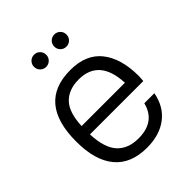

<svg xmlns="http://www.w3.org/2000/svg" viewBox="-205 -829 959 959"><g transform="rotate(-45 274.0 -350.0)"><path d="M275 -532Q386 -532 441 -462Q496 -392 496 -269Q496 -263 494 -235H117Q121 -137 161 -93Q201 -49 275 -49Q393 -49 419 -153H490Q475 -73 418 -29.5Q361 14 272 14Q159 14 101 -55.5Q43 -125 43 -258Q43 -532 275 -532ZM117 -294H423Q415 -469 271 -469Q201 -469 161 -428.5Q121 -388 117 -294ZM170.5 -640.5Q158 -653 158 -671Q158 -689 170.5 -701.5Q183 -714 201 -714Q219 -714 231.5 -701.5Q244 -689 244 -671Q244 -653 231.5 -640.5Q219 -628 201 -628Q183 -628 170.5 -640.5ZM313.5 -640.5Q301 -653 301 -671Q301 -689 313.5 -701.5Q326 -714 344 -714Q362 -714 374.5 -701.5Q387 -689 387 -671Q387 -653 374.5 -640.5Q362 -628 344 -628Q326 -628 313.5 -640.5Z"/></g></svg>

Font: Nacelle Light
Style: Regular
Weight: 300
Designer: Sora Sagano
Foundry: Sora Sagano
Version: Version 1.000;FEAKit 1.0